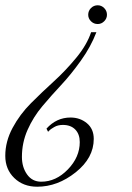

<svg xmlns="http://www.w3.org/2000/svg" viewBox="-69 -452 499 727"><path d="M265 -396Q265 -411 275.5 -421.5Q286 -432 301 -432Q315 -432 325.5 -421.5Q336 -411 336 -396Q336 -382 325.5 -371.5Q315 -361 301 -361Q286 -361 275.5 -371.5Q265 -382 265 -396ZM276 -330H296Q275 -275 237 -222Q199 -169 162.5 -130Q126 -91 91.5 -50Q57 -9 35.5 39.5Q14 88 14 142Q14 181 33.5 208.5Q53 236 87 236Q143 236 188 189.5Q233 143 233 86Q233 56 216 38.5Q199 21 169 21Q160 21 151.5 23Q143 25 136.5 29Q130 33 126 35.5Q122 38 118 42L113 47L107 35Q145 -7 198 -7Q234 -7 260 14.5Q286 36 286 74Q286 146 217.5 200.5Q149 255 72 255Q19 255 -15 222Q-49 189 -49 138Q-49 84 -21.5 32.5Q6 -19 48.5 -61.5Q91 -104 135 -144Q179 -184 219.5 -233Q260 -282 276 -330Z"/></svg>

Font: Dynalight
Style: Regular
Weight: 400
Designer: Astigmatic (AOETI)
Foundry: Astigmatic (AOETI)
Version: Version 1.000